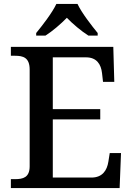

<svg xmlns="http://www.w3.org/2000/svg" viewBox="-20 -951 671 971"><path d="M163 -784V-771H210C245 -793 288 -830 318 -861C348 -830 392 -793 427 -771H474V-784C443 -822 393 -886 372 -931H265C244 -886 194 -822 163 -784ZM35 0H585L592 -177H535L528 -133C521 -89 498 -53 442 -53H247V-347H487V-399H247V-661H415C469 -661 491 -626 496 -581L501 -537H558L553 -714H35V-669H56C97 -669 130 -660 130 -599V-110C130 -53 96 -45 56 -45H35Z"/></svg>

Font: Noto Serif Vithkuqi Medium
Style: Regular
Weight: 500
Version: Version 1.005